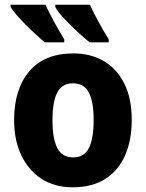

<svg xmlns="http://www.w3.org/2000/svg" viewBox="-20 -786 621 816"><path d="M540 -276Q540 -191 512 -126.5Q484 -62 428 -26Q372 10 289 10Q212 10 156.5 -26Q101 -62 70.5 -126Q40 -190 40 -276Q40 -407 104.5 -483Q169 -559 292 -559Q365 -559 421 -526.5Q477 -494 508.5 -430.5Q540 -367 540 -276ZM203 -275Q203 -197 223.5 -157Q244 -117 291 -117Q338 -117 358 -157Q378 -197 378 -276Q378 -354 357.5 -393Q337 -432 290 -432Q244 -432 223.5 -393Q203 -354 203 -275ZM362 -766Q375 -737 397 -696.5Q419 -656 442 -619V-606H361Q337 -625 306.5 -653.5Q276 -682 250 -710Q224 -738 215 -756V-766ZM173 -766Q187 -736 208.5 -696Q230 -656 253 -619V-606H170Q154 -620 132 -640Q110 -660 88.5 -681.5Q67 -703 50 -723Q33 -743 25 -756V-766Z"/></svg>

Font: Noto Sans SemiCondensed ExtraBold
Style: Regular
Weight: 800
Width: 4
Designer: Monotype Design Team
Foundry: Monotype Imaging Inc.
Version: Version 2.013; ttfautohint (v1.8.4.7-5d5b)